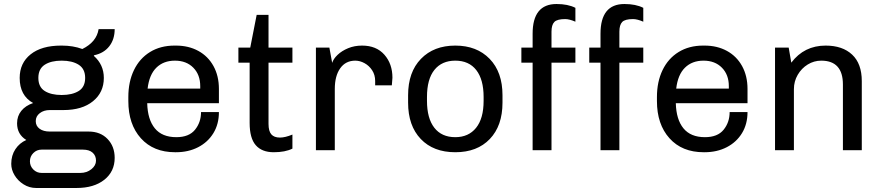

<svg xmlns="http://www.w3.org/2000/svg" viewBox="-20 -748 4389 956"><path d="M449 -473 447 -470Q497 -426 497 -360Q497 -288 443 -244Q389 -200 296 -200H228Q198 -200 178 -184.5Q158 -169 158 -145Q158 -121 177 -107Q196 -93 228 -93H421Q480 -93 515.5 -56Q551 -19 551 38Q551 106 499.5 147Q448 188 361 188H160Q126 188 97.5 170Q69 152 52.5 124.5Q36 97 36 68Q36 26 56.5 -5Q77 -36 111 -51Q65 -79 65 -134Q65 -170 86 -196Q107 -222 145 -235Q78 -272 78 -360Q78 -434 132.5 -477.5Q187 -521 284 -521H288Q344 -521 390 -504Q461 -539 471 -603H551Q551 -552 524 -517.5Q497 -483 449 -473ZM171 -360Q171 -315 202.5 -295Q234 -275 287 -275Q340 -275 372 -295Q404 -315 404 -360Q404 -405 372 -425.5Q340 -446 287 -446Q234 -446 202.5 -425.5Q171 -405 171 -360ZM187 -3Q163 -3 146 14Q129 31 129 55Q129 79 146 96Q163 113 187 113H380Q412 113 435 94.5Q458 76 458 52Q458 27 441 12Q424 -3 393 -3Z M1070 -305V-234H713Q715 -153 751 -109Q787 -65 858 -65Q921 -65 951 -102Q981 -139 981 -190H1070Q1070 -130 1042.5 -85Q1015 -40 966.5 -15Q918 10 856 10H852Q744 10 681.5 -59.5Q619 -129 619 -245V-265Q619 -341 647 -399Q675 -457 727 -489Q779 -521 849 -521H856Q919 -521 967.5 -494.5Q1016 -468 1043 -419Q1070 -370 1070 -305ZM715 -307H977V-319Q977 -376 942.5 -411Q908 -446 851 -446Q794 -446 758.5 -411Q723 -376 715 -307Z M1317 -511H1436V-436H1317V-131Q1317 -95 1331 -79Q1345 -63 1374 -63Q1400 -63 1436 -78V-8Q1400 10 1343 10Q1284 10 1253.5 -25Q1223 -60 1223 -136V-436H1167V-511H1226L1258 -674H1317Z M1934 -361 1931 -323H1848V-345Q1848 -375 1833 -398Q1818 -421 1795 -433.5Q1772 -446 1749 -446Q1701 -446 1674 -408Q1647 -370 1647 -305V0H1553V-511H1620L1634 -435Q1640 -455 1661 -475Q1682 -495 1713.5 -508Q1745 -521 1783 -521Q1854 -521 1894 -475.5Q1934 -430 1934 -361Z M2482 -274V-237Q2482 -122 2419 -56Q2356 10 2247 10Q2138 10 2075 -56Q2012 -122 2012 -237V-274Q2012 -389 2076 -455Q2140 -521 2247 -521Q2354 -521 2418 -455Q2482 -389 2482 -274ZM2106 -265V-246Q2106 -159 2142.5 -112Q2179 -65 2247 -65Q2313 -65 2350.5 -111.5Q2388 -158 2388 -246V-265Q2388 -352 2351.5 -399Q2315 -446 2247 -446Q2180 -446 2143 -400Q2106 -354 2106 -265Z M2845 -709V-640Q2815 -653 2794 -653Q2754 -653 2740 -638.5Q2726 -624 2726 -590V-511H2845V-436H2726V0H2632V-436H2576V-511H2632V-580Q2632 -728 2751 -728Q2808 -728 2845 -709Z M3183 -709V-640Q3153 -653 3132 -653Q3092 -653 3078 -638.5Q3064 -624 3064 -590V-511H3183V-436H3064V0H2970V-436H2914V-511H2970V-580Q2970 -728 3089 -728Q3146 -728 3183 -709Z M3702 -305V-234H3345Q3347 -153 3383 -109Q3419 -65 3490 -65Q3553 -65 3583 -102Q3613 -139 3613 -190H3702Q3702 -130 3674.5 -85Q3647 -40 3598.5 -15Q3550 10 3488 10H3484Q3376 10 3313.5 -59.5Q3251 -129 3251 -245V-265Q3251 -341 3279 -399Q3307 -457 3359 -489Q3411 -521 3481 -521H3488Q3551 -521 3599.5 -494.5Q3648 -468 3675 -419Q3702 -370 3702 -305ZM3347 -307H3609V-319Q3609 -376 3574.5 -411Q3540 -446 3483 -446Q3426 -446 3390.5 -411Q3355 -376 3347 -307Z M4271 -344V0H4177V-327Q4177 -446 4069 -446Q4033 -446 4002 -427Q3971 -408 3952 -375.5Q3933 -343 3933 -304V0H3839V-511H3907L3920 -436Q3984 -521 4091 -521Q4175 -521 4223 -476Q4271 -431 4271 -344Z"/></svg>

Font: Chivo
Style: Regular
Weight: 400
Designer: Hector Gatti
Foundry: Omnibus-Type
Version: Version 1.003